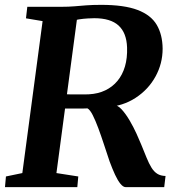

<svg xmlns="http://www.w3.org/2000/svg" viewBox="-20 -771 729 791"><path d="M0.5 0 4.5 -44 72 -58 155.5 -684 87 -695.5 92.5 -743H234Q263 -743 286.2 -745Q309.5 -747 335.2 -749Q361 -751 397 -751Q491.5 -751 546.8 -730Q602 -709 625.8 -668.5Q649.5 -628 650 -570.5Q650 -509 620.5 -455.5Q591 -402 538.5 -367.8Q486 -333.5 417 -329L447.5 -338Q464 -339 481 -320.5Q498 -302 514 -274.8Q530 -247.5 542.5 -220Q555 -192.5 562 -175Q574.5 -144.5 584 -121Q593.5 -97.5 603.8 -80.8Q614 -64 627.8 -55.2Q641.5 -46.5 662 -46L656.5 0H498Q487.5 0 476.2 -13.8Q465 -27.5 454 -51.2Q443 -75 431.5 -106Q420 -140.5 408.2 -176.2Q396.5 -212 384.8 -243.5Q373 -275 362 -296.8Q351 -318.5 340.5 -324.5Q337.5 -324.5 325 -324Q312.5 -323.5 296 -323.8Q279.5 -324 263.2 -324Q247 -324 236.5 -324L243 -383Q252.5 -382.5 267.8 -382.2Q283 -382 299.5 -382Q316 -382 329 -382Q342 -382 346.5 -382.5Q384 -384.5 413.8 -398.8Q443.5 -413 464 -437.8Q484.5 -462.5 494.8 -497.2Q505 -532 503.5 -575.5Q501.5 -635.5 468.5 -665.8Q435.5 -696 368.5 -696Q358.5 -696 341 -695Q323.5 -694 305.2 -691.2Q287 -688.5 275.5 -683L301 -721.5L212.5 -58L302.5 -44L298.5 0Z"/></svg>

Font: Merriweather 28pt
Style: Bold Italic
Weight: 700
Italic angle: -7.8°
Version: Version 2.101